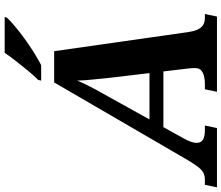

<svg xmlns="http://www.w3.org/2000/svg" viewBox="-134 -886 971 842"><g transform="rotate(-90 352.0 -465.5)"><path d="M-49 0 -38 -53H-17Q2 -53 14.5 -59.5Q27 -66 40.5 -83Q54 -100 72 -131L411 -714H548L632 -125Q635 -104 641.5 -88Q648 -72 660.5 -62.5Q673 -53 693 -53H711L700 0H370L381 -53H404Q436 -53 455 -63Q474 -73 474 -95Q474 -103 473.5 -111.5Q473 -120 472 -127L432 -464Q428 -508 424 -542.5Q420 -577 419 -613Q409 -589 399 -569Q389 -549 377 -526.5Q365 -504 347 -473L165 -145Q155 -127 150.5 -113.5Q146 -100 146 -89Q146 -70 160 -61.5Q174 -53 202 -53H222L211 0ZM193 -235V-296H543V-235ZM419 -771 422 -784Q441 -803 462.5 -829Q484 -855 505 -882Q526 -909 541 -931H698L695 -921Q683 -908 659.5 -888Q636 -868 606 -846Q576 -824 545 -804.5Q514 -785 487 -771Z"/></g></svg>

Font: Noto Serif
Style: Italic
Weight: 400
Italic angle: -12°
Designer: Monotype Design Team
Foundry: Monotype Imaging Inc.
Version: Version 2.013